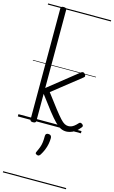

<svg xmlns="http://www.w3.org/2000/svg" viewBox="-211 -1087 986 1658"><g transform="rotate(15 282.0 -257.5)"><path d="M138 15Q125 15 119 10.5Q113 6 113 -4V-996Q113 -1006 119 -1010.5Q125 -1015 138 -1015Q152 -1015 158.5 -1010.5Q165 -1006 165 -996V-298L427 -507Q437 -515 446.5 -514.5Q456 -514 463 -504Q469 -497 471 -488.5Q473 -480 462 -472L212 -274Q271 -195 308.5 -147Q346 -99 369 -74Q392 -49 408.5 -40.5Q425 -32 441 -32Q454 -32 466.5 -36Q479 -40 493 -50.5Q507 -61 523 -79Q530 -87 537 -87Q544 -87 552 -81Q561 -76 563 -68Q565 -60 559 -53Q535 -22 512 -7Q489 8 469 13Q449 18 436 18Q410 18 387 7Q364 -4 335.5 -32.5Q307 -61 266 -113Q225 -165 165 -246V-4Q165 6 158.5 10.5Q152 15 138 15ZM244 278Q233 274 231.5 267.5Q230 261 237 248Q249 223 256 203Q263 183 266 160Q269 137 269 102Q269 91 275 84.5Q281 78 294 78Q309 78 316.5 86Q324 94 324 106Q324 133 318.5 161Q313 189 302 215.5Q291 242 276 266Q269 276 262 279.5Q255 283 244 278ZM0 490H564V500H0ZM0 -20H564V0H0ZM0 -505H564V-500H0ZM0 -1010H564V-1000H0Z"/></g></svg>

Font: Playwrite ES Guides
Style: Regular
Weight: 400
Designer: Veronika Burian, José Scaglione
Foundry: TypeTogether
Version: Version 1.003